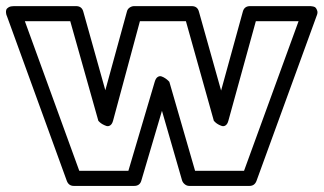

<svg xmlns="http://www.w3.org/2000/svg" viewBox="-88 -589 1069 634"><path d="M-64.9 -535.2Q-65.4 -536.6 -66.4 -538.8Q-67.4 -541 -68.1 -546.9Q-68.8 -552.7 -67.1 -557.1Q-65.4 -561.5 -59.1 -565.2Q-52.7 -568.8 -42 -568.8H163.1Q182.1 -568.8 187 -550.8L259.8 -291L331.1 -550.8Q333 -559.1 340.1 -564Q347.2 -568.8 355 -568.8H544.9Q564 -568.8 568.8 -550.8L642.1 -290L713.9 -550.8Q718.8 -568.8 737.8 -568.8H934.1Q935.5 -568.8 937.7 -568.8Q939.9 -568.8 946 -567.6Q952.1 -566.4 954.8 -563Q957.5 -559.6 959.7 -553Q961.9 -546.4 957 -535.2L758.8 8.8Q752.4 24.9 735.8 24.9H537.1Q528.8 24.9 522.2 19.5Q515.6 14.2 513.2 6.8L446.8 -223.1L378.9 6.8Q374 24.9 355 24.9H155.8Q139.2 24.9 132.8 8.8ZM-5.9 -519 173.8 -24.9H335.9L422.9 -318.8Q426.3 -330.6 432.6 -334.7Q439 -338.9 445.3 -336.7Q451.7 -334.5 457.5 -330.6Q463.4 -326.7 467.3 -322.8L471.2 -318.8L556.2 -24.9H717.8L897.9 -519H756.8L666 -189.9Q663.1 -179.2 657 -175Q650.9 -170.9 644.3 -173.1Q637.7 -175.3 631.8 -178.7Q626 -182.1 622.1 -186L618.2 -189.9L525.9 -519H374L285.2 -189.9Q282.2 -179.2 275.9 -175Q269.5 -170.9 263.2 -173.1Q256.8 -175.3 250.7 -178.7Q244.6 -182.1 240.7 -186L236.8 -189.9L144 -519Z"/></svg>

Font: Trueno ExtraBold Outline
Style: Regular
Weight: 800
Width: 6
Designer: Julieta Ulanovsky
Foundry: Julieta Ulanovsky
Version: Version 3.001b | FøM Fix